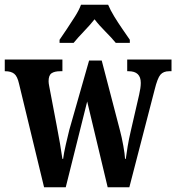

<svg xmlns="http://www.w3.org/2000/svg" viewBox="-22 -786 740 806"><path d="M58 -434Q51 -466 37.5 -476.5Q24 -487 0 -487H-2V-536H240V-487H231Q207 -487 194.5 -478.5Q182 -470 182 -445Q182 -437 184.5 -424.5Q187 -412 189 -401L216 -259Q223 -223 230 -182.5Q237 -142 240 -119H243Q246 -143 254 -178Q262 -213 269 -241L352 -532H405L482 -237Q489 -211 495.5 -175Q502 -139 503 -119H506Q509 -142 514 -172Q519 -202 527 -236L562 -388Q569 -418 569 -438Q569 -487 518 -487H512V-536H698V-487H688Q664 -487 651.5 -472.5Q639 -458 627 -409L521 0H430L344 -360L254 0H163ZM228 -619Q241 -638 258.5 -664Q276 -690 293 -717Q310 -744 318 -766H432Q441 -744 457.5 -717Q474 -690 492 -664Q510 -638 523 -619V-606H464Q447 -627 420 -654Q393 -681 375 -705Q356 -681 330 -654Q304 -627 287 -606H228Z"/></svg>

Font: Noto Serif Tamil ExtraCondensed
Style: Bold
Weight: 700
Width: 2
Designer: Indian Type Foundry, Tom Grace, and the Monotype Design Team
Foundry: Monotype Imaging Inc.
Version: Version 2.004; ttfautohint (v1.8.4.7-5d5b)